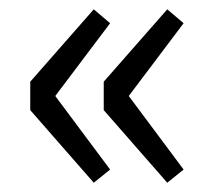

<svg xmlns="http://www.w3.org/2000/svg" viewBox="-20 -458 468 412"><path d="M202.6 -282.7 338.9 -438 374 -408.2 256.3 -252 374 -94.2 338.9 -65.9 202.6 -221.7ZM44.9 -282.7 181.2 -438 216.3 -408.2 98.6 -252 216.3 -94.2 181.2 -65.9 44.9 -221.7Z"/></svg>

Font: Varta
Style: Regular
Weight: 400
Designer: Joana Correia, Viktoriya Grabowska, Eben Sorkin
Foundry: Sorkin Type
Version: Version 1.003; ttfautohint (v1.3) -l 8 -r 24 -G 200 -x 12 -H